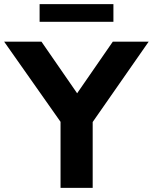

<svg xmlns="http://www.w3.org/2000/svg" viewBox="-54 -906 737 926"><path d="M238 0V-362L270 -273L-34 -705H146L334 -433H302L490 -705H663L362 -273L393 -362V0ZM137 -801V-886H493V-801Z"/></svg>

Font: Nunito Sans 12pt ExtraBold
Style: Regular
Weight: 800
Designer: Vernon Adams
Foundry: Vernon Adams
Version: Version 3.101;gftools[0.9.27]